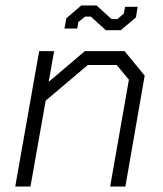

<svg xmlns="http://www.w3.org/2000/svg" viewBox="-20 -686 600 706"><path d="M124 -498H179L159 -385L292 -498H438L512 -408L441 0H385L454 -393L409 -447H303L148 -316L92 0H36ZM314 -625H293L268 -605L264 -581H217L224 -619L279 -666H335L390 -616H412L435 -636L440 -661H486L480 -622L424 -575H369Z"/></svg>

Font: Chakra Petch Light
Style: Italic
Weight: 300
Italic angle: -10°
Designer: Katatrad Aksorn Co.,Ltd.
Foundry: Cadson Demak Co.,Ltd.
Version: Version 1.000; ttfautohint (v1.6)